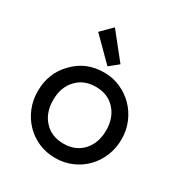

<svg xmlns="http://www.w3.org/2000/svg" viewBox="-170 -839 919 973"><g transform="rotate(30 290.0 -352.5)"><path d="M115 -417Q185 -490 290 -490Q341 -490 385.5 -470.5Q430 -451 463.5 -417Q497 -383 516 -337.5Q535 -292 535 -240Q535 -188 516.5 -142.5Q498 -97 465 -63Q432 -29 387 -9.5Q342 10 290 10Q237 10 192.5 -9.5Q148 -29 115 -63Q82 -97 63.5 -142.5Q45 -188 45 -240Q45 -346 115 -417ZM290 -406Q220 -406 177.5 -360Q135 -314 135 -240Q135 -166 177.5 -120Q220 -74 290 -74Q361 -74 403 -120.5Q445 -167 445 -240Q445 -313 403 -359.5Q361 -406 290 -406ZM340 -567 288 -525 160 -653 222 -715Z"/></g></svg>

Font: Baumans
Style: Regular
Weight: 400
Designer: Henadij Zarechnjuk
Foundry: Cyreal (www.cyreal.org)
Version: Version 001.002